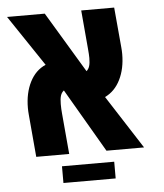

<svg xmlns="http://www.w3.org/2000/svg" viewBox="-52 -655 705 824"><g transform="rotate(-5 300.0 -243.5)"><path d="M206 -216.5Q206 -195.5 208 -175L223.5 0H81.5L65.5 -182Q64 -198 64 -212Q64 -276 88 -323.5Q112 -371 156 -390L9 -609H171.5L328.5 -347.5Q337.5 -355 341.5 -368.2Q345.5 -381.5 345.5 -402.5Q345.5 -417.5 343 -444L328.5 -609H470.5L486 -437Q487.5 -422 487.5 -407.5Q487.5 -344.5 464.2 -297.5Q441 -250.5 398 -230L546 0H384L224.5 -273.5Q214.5 -266 210.2 -252.5Q206 -239 206 -216.5ZM188 50H413V122H188Z"/></g></svg>

Font: JuliaMono Black
Style: Italic
Weight: 900
Italic angle: -9°
Monospace: yes
Designer: cormullion
Foundry: corm
Version: Version 0.057; ttfautohint (v1.8.4)